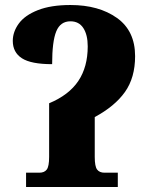

<svg xmlns="http://www.w3.org/2000/svg" viewBox="-20 -746 608 766"><path d="M84 -57H137Q157 -57 166.5 -69.5Q176 -82 176 -120V-334Q255 -367 292.5 -423Q330 -479 330 -561Q330 -607 312.5 -634Q295 -661 261 -661Q221 -661 204.5 -621Q188 -581 188 -490Q104 -490 67.5 -513.5Q31 -537 31 -583Q31 -619 55 -652Q79 -685 131 -705.5Q183 -726 261 -726Q374 -726 446.5 -674.5Q519 -623 519 -522Q519 -436 478.5 -379Q438 -322 358 -279V-120Q358 -82 367.5 -69.5Q377 -57 397 -57H450V0H84Z"/></svg>

Font: Noto Serif ExtraBold
Style: Regular
Weight: 800
Designer: Monotype Design Team
Foundry: Monotype Imaging Inc.
Version: Version 1.001